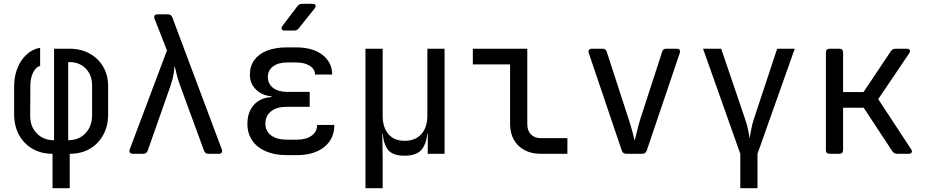

<svg xmlns="http://www.w3.org/2000/svg" viewBox="-20 -805 4840 1005"><path d="M255 180V0Q196 0 150.5 -26Q105 -52 79.5 -99Q54 -146 54 -207V-353Q54 -405 71 -448Q88 -491 119 -519.5Q150 -548 190 -555V-460Q168 -455 153.5 -425.5Q139 -396 139 -358L138 -202Q137 -144 172 -107.5Q207 -71 263 -71V-550H343Q403 -550 448.5 -525Q494 -500 520 -456Q546 -412 546 -353V-207Q546 -146 520.5 -99Q495 -52 450 -26Q405 0 345 0V180ZM337 -71Q393 -71 427.5 -107.5Q462 -144 462 -202V-358Q462 -412 429 -446Q396 -480 343 -480H337Z M675 0Q665 0 660 -6.5Q655 -13 659 -23L854 -541L789 -707Q785 -718 789.5 -724Q794 -730 805 -730H859Q876 -730 882 -714L1141 -23Q1145 -13 1140.5 -6.5Q1136 0 1125 0H1071Q1054 0 1048 -16L923 -357Q910 -392 904 -419Q898 -446 893 -461Q893 -446 889 -419Q885 -392 873 -357L753 -16Q747 0 730 0Z M1534 7H1481Q1418 7 1371.5 -13Q1325 -33 1300 -70Q1275 -107 1275 -157Q1275 -217 1308 -255Q1341 -293 1401 -297V-301Q1351 -305 1319.5 -336.5Q1288 -368 1288 -414Q1288 -460 1312 -492Q1336 -524 1379.5 -540.5Q1423 -557 1483 -557H1530Q1616 -557 1667 -518.5Q1718 -480 1719 -415H1629Q1628 -444 1601 -461Q1574 -478 1530 -478H1483Q1437 -478 1409.5 -457.5Q1382 -437 1382 -402Q1382 -366 1409.5 -345Q1437 -324 1484 -324H1601V-246H1481Q1429 -246 1399 -222.5Q1369 -199 1369 -158Q1369 -119 1399 -96.5Q1429 -74 1481 -74H1534Q1583 -74 1611.5 -95Q1640 -116 1640 -151H1730Q1730 -78 1677 -35.5Q1624 7 1534 7ZM1471 -645Q1459 -645 1455 -652Q1451 -659 1458 -669L1537 -773Q1546 -785 1561 -785H1615Q1628 -785 1631.5 -778Q1635 -771 1627 -761L1544 -657Q1535 -645 1520 -645Z M1893 180V-550H1983V-200Q1983 -138 2013 -103Q2043 -68 2098 -68Q2154 -68 2185.5 -103Q2217 -138 2217 -200V-550H2307V0H2219V-105H2199L2217 -126Q2217 -64 2191 -27Q2165 10 2097 10Q2030 10 2006.5 -27Q1983 -64 1983 -126L2001 -105H1981L1983 20V180Z M2810 0Q2762 0 2726 -19Q2690 -38 2670 -73Q2650 -108 2650 -155V-468H2455V-550H2740V-155Q2740 -121 2759 -101.5Q2778 -82 2810 -82H2950V0Z M3258 0Q3241 0 3235 -16L3062 -527Q3058 -538 3063 -544Q3068 -550 3078 -550H3134Q3152 -550 3156 -534L3271 -180Q3282 -147 3290 -116.5Q3298 -86 3302 -69Q3307 -86 3314 -116.5Q3321 -147 3331 -180L3446 -534Q3450 -550 3468 -550H3522Q3533 -550 3537.5 -544Q3542 -538 3538 -527L3365 -16Q3359 0 3342 0Z M3855 180V0L3660 -550H3755L3879 -185Q3891 -151 3896 -124.5Q3901 -98 3904 -81Q3907 -98 3911.5 -124.5Q3916 -151 3927 -185L4048 -550H4140L3945 0V180Z M4323 0Q4303 0 4303 -20V-530Q4303 -550 4323 -550H4373Q4393 -550 4393 -530V-323H4500L4643 -537Q4652 -550 4667 -550H4726Q4738 -550 4742 -543Q4746 -536 4739 -526L4577 -286L4749 -24Q4756 -14 4752 -7Q4748 0 4736 0H4676Q4660 0 4651 -13L4501 -241H4393V-20Q4393 0 4373 0Z"/></svg>

Font: Pitagon Sans Mono
Style: Regular
Weight: 400
Monospace: yes
Designer: Travis Tran
Foundry: Pitagon
Version: Version 1.001;gftools[0.9.26]